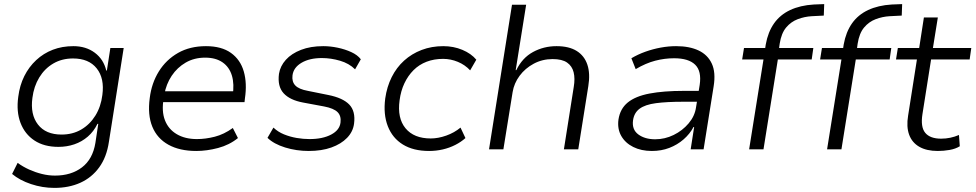

<svg xmlns="http://www.w3.org/2000/svg" viewBox="-20 -728 4757 936"><path d="M245 188Q187 188 131.5 169.5Q76 151 39 120L66 66Q92 85 122 98.5Q152 112 184 120Q216 128 248 128Q327 128 379.5 88Q432 48 445 -31L459 -124H455Q437 -87 408 -62Q379 -37 342.5 -24.5Q306 -12 265 -12Q195 -12 148 -43Q101 -74 80 -129Q59 -184 69 -256Q76 -312 98.5 -357Q121 -402 156.5 -435Q192 -468 237.5 -485.5Q283 -503 338 -503Q399 -503 442 -471Q485 -439 498 -384H501L518 -494H583L511 -37Q500 38 463.5 88Q427 138 371.5 163Q316 188 245 188ZM280 -72Q334 -72 376 -96.5Q418 -121 445 -164.5Q472 -208 479 -265Q490 -346 451.5 -394.5Q413 -443 336 -443Q282 -443 240 -418.5Q198 -394 171.5 -350.5Q145 -307 138 -251Q127 -170 165 -121Q203 -72 280 -72Z M937 8Q856 8 801 -22.5Q746 -53 722.5 -110.5Q699 -168 710 -250Q719 -323 754.5 -380Q790 -437 848 -470Q906 -503 984 -503Q1060 -503 1106 -470Q1152 -437 1168.5 -379.5Q1185 -322 1174 -248L1172 -230H756L765 -283H1139L1114 -261Q1123 -318 1110.5 -359.5Q1098 -401 1065 -424Q1032 -447 980 -447Q927 -447 885.5 -423Q844 -399 817 -358.5Q790 -318 781 -267L778 -249Q767 -186 784 -142Q801 -98 841.5 -74Q882 -50 940 -50Q982 -50 1027 -61.5Q1072 -73 1115 -104L1140 -55Q1098 -21 1043 -6.5Q988 8 937 8Z M1485 8Q1425 8 1370 -9Q1315 -26 1284 -56L1313 -106Q1335 -85 1364.5 -73Q1394 -61 1426 -55.5Q1458 -50 1489 -50Q1553 -50 1594.5 -72Q1636 -94 1640 -131Q1644 -163 1625.5 -181.5Q1607 -200 1560 -209L1458 -228Q1393 -240 1362.5 -273.5Q1332 -307 1340 -368Q1346 -406 1373.5 -436.5Q1401 -467 1447.5 -485Q1494 -503 1556 -503Q1590 -503 1626 -495.5Q1662 -488 1692.5 -474Q1723 -460 1739 -439L1711 -390Q1682 -419 1637.5 -432Q1593 -445 1549 -445Q1489 -445 1450 -422Q1411 -399 1406 -361Q1402 -330 1419.5 -311.5Q1437 -293 1481 -285L1580 -265Q1651 -251 1682.5 -218.5Q1714 -186 1706 -125Q1701 -86 1672 -56Q1643 -26 1595.5 -9Q1548 8 1485 8Z M2072 8Q1995 8 1944 -23.5Q1893 -55 1870.5 -113Q1848 -171 1858 -248Q1866 -305 1889.5 -352Q1913 -399 1950 -432.5Q1987 -466 2035.5 -484.5Q2084 -503 2141 -503Q2191 -503 2234 -485Q2277 -467 2302 -437L2272 -385Q2247 -412 2212 -426.5Q2177 -441 2140 -441Q2096 -441 2059.5 -427Q2023 -413 1996 -386Q1969 -359 1951.5 -322Q1934 -285 1928 -239Q1916 -152 1957 -102.5Q1998 -53 2080 -53Q2116 -53 2155.5 -67Q2195 -81 2225 -106L2249 -55Q2228 -36 2199.5 -21.5Q2171 -7 2138.5 0.5Q2106 8 2072 8Z M2364 0 2476 -705H2545L2494 -386H2497Q2526 -446 2578.5 -474.5Q2631 -503 2693 -503Q2754 -503 2791.5 -479.5Q2829 -456 2843.5 -412.5Q2858 -369 2848 -308L2799 0H2729L2777 -304Q2784 -345 2776.5 -375.5Q2769 -406 2744.5 -423Q2720 -440 2674 -440Q2624 -440 2582 -417.5Q2540 -395 2513 -358.5Q2486 -322 2479 -279L2434 0Z M3158 8Q3106 8 3067 -11.5Q3028 -31 3008.5 -65.5Q2989 -100 2995 -145Q3003 -198 3040.5 -228.5Q3078 -259 3146.5 -272Q3215 -285 3313 -285H3399L3391 -232H3311Q3230 -232 3177.5 -225Q3125 -218 3098 -198Q3071 -178 3066 -141Q3060 -96 3092 -72.5Q3124 -49 3174 -49Q3221 -49 3264 -70Q3307 -91 3337 -126.5Q3367 -162 3373 -204L3391 -314Q3401 -381 3369 -412.5Q3337 -444 3266 -444Q3220 -444 3174 -432Q3128 -420 3079 -391L3058 -444Q3090 -463 3126.5 -476Q3163 -489 3201 -496Q3239 -503 3276 -503Q3341 -503 3385.5 -482Q3430 -461 3450 -418Q3470 -375 3459 -307L3410 0H3347L3364 -109H3361Q3343 -75 3312.5 -48.5Q3282 -22 3243 -7Q3204 8 3158 8Z M3632 0 3702 -438H3598L3607 -494H3726L3708 -478L3713 -511Q3724 -572 3753.5 -614Q3783 -656 3832 -679Q3881 -702 3947 -706L3998 -708L3996 -652L3937 -649Q3902 -647 3869 -634.5Q3836 -622 3812.5 -594Q3789 -566 3781 -515L3777 -486L3769 -494H3945L3937 -438H3772L3702 0Z M4012 0 4082 -438H3978L3987 -494H4106L4088 -478L4093 -511Q4104 -572 4133.5 -614Q4163 -656 4212 -679Q4261 -702 4327 -706L4378 -708L4376 -652L4317 -649Q4282 -647 4249 -634.5Q4216 -622 4192.5 -594Q4169 -566 4161 -515L4157 -486L4149 -494H4325L4317 -438H4152L4082 0Z M4552 8Q4497 8 4461.5 -12.5Q4426 -33 4412 -71.5Q4398 -110 4407 -164L4450 -438H4348L4357 -494H4461L4484 -643H4552L4528 -494H4715L4707 -438H4519L4477 -172Q4467 -109 4490.5 -80.5Q4514 -52 4568 -52Q4591 -52 4612.5 -56.5Q4634 -61 4655 -70L4659 -15Q4638 -2 4609 3Q4580 8 4552 8Z"/></svg>

Font: Nunito Sans 7pt Light
Style: Italic
Weight: 300
Italic angle: -9°
Designer: Vernon Adams
Foundry: Vernon Adams
Version: Version 3.101;gftools[0.9.27]